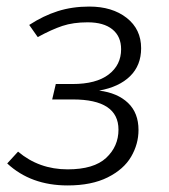

<svg xmlns="http://www.w3.org/2000/svg" viewBox="-20 -554 516 585"><path d="M410 -407Q410 -355 376.5 -322Q343 -289 282 -278Q338 -271 370 -240.5Q402 -210 402 -158Q402 -115 379.5 -76.5Q357 -38 308 -13.5Q259 11 186 11Q74 11 2 -56L35 -92Q99 -38 186 -38Q266 -38 303.5 -73Q341 -108 341 -159Q341 -251 202 -251H139L150 -298H201Q273 -298 311 -327Q349 -356 349 -404Q349 -443 322.5 -464.5Q296 -486 247 -486Q203 -486 170 -475Q137 -464 95 -441L69 -478Q112 -506 156 -520Q200 -534 252 -534Q322 -534 366 -499.5Q410 -465 410 -407Z"/></svg>

Font: FiraGO Light
Style: Italic
Weight: 300
Italic angle: -8°
Designer: bBox Type GmbH
Foundry: bBox Type GmbH
Version: Version 1.001